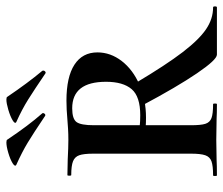

<svg xmlns="http://www.w3.org/2000/svg" viewBox="-69 -630 699 601"><g transform="rotate(-90 280.5 -329.5)"><path d="M255 0Q226 0 209 -1L143 -2L81 -1Q63 0 32 0Q30 0 30 -6Q30 -12 32 -12Q62 -12 76 -17Q90 -22 95 -36.5Q100 -51 100 -81V-387Q100 -417 95 -431Q90 -445 76 -450.5Q62 -456 33 -456Q31 -456 31 -462Q31 -468 33 -468L82 -467Q120 -465 143 -465Q162 -465 178 -466Q194 -467 206 -468Q239 -471 266 -471Q340 -471 378.5 -446Q417 -421 417 -374Q417 -333 390 -298Q363 -263 316 -242.5Q269 -222 213 -222Q181 -222 158 -226L157 -247Q182 -240 220 -240Q279 -240 302 -267Q325 -294 325 -347Q325 -453 242 -453Q209 -453 199 -439.5Q189 -426 189 -385V-81Q189 -50 193.5 -36Q198 -22 211.5 -17Q225 -12 255 -12Q257 -12 257 -6Q257 0 255 0ZM558 0H410Q394 0 351.5 -62.5Q309 -125 252 -232L322 -253Q378 -159 417.5 -107.5Q457 -56 489.5 -34Q522 -12 558 -12Q561 -12 561 -6Q561 0 558 0ZM199 -628Q192 -632 204.5 -639.5Q217 -647 237.5 -653Q258 -659 269 -659Q277 -659 278 -656Q322 -591 359 -547Q360 -546 360 -543Q360 -540 357 -537.5Q354 -535 351 -537Q301 -571 270 -590.5Q239 -610 199 -628ZM65 -628Q58 -632 70 -639.5Q82 -647 102.5 -653Q123 -659 135 -659Q143 -659 144 -656Q188 -590 226 -547Q227 -546 227 -544Q227 -541 224 -538.5Q221 -536 218 -538Q163 -575 134 -592.5Q105 -610 65 -628Z"/></g></svg>

Font: Cormorant SC SemiBold
Style: Regular
Weight: 600
Designer: Christian Thalmann (Catharsis Fonts)
Foundry: Catharsis Fonts
Version: Version 4.000